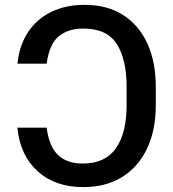

<svg xmlns="http://www.w3.org/2000/svg" viewBox="-20 -757 710 787"><path d="M51.1 -233.7H171.2Q181.1 -157 217.7 -121.8Q254.3 -86.6 319.6 -86.6Q410.9 -86.6 454.9 -149Q498.9 -211.3 498.9 -324.9V-400.9Q498.9 -514.2 458.5 -577.1Q418 -639.9 321.4 -639.9Q259.6 -639.9 221.1 -608.5Q182.5 -577.1 171.2 -496.1H51.5Q59.3 -572.4 95.7 -626.4Q132.1 -680.4 191.4 -708.8Q250.7 -737.2 326.3 -737.2Q418.7 -737.2 484 -695.8Q549.4 -654.5 584 -578.8Q618.6 -503.2 618.6 -400.9V-326.3Q618.6 -223.4 582.7 -147.9Q546.9 -72.4 480.3 -31.2Q413.7 9.9 321 9.9Q206 9.9 134.2 -55Q62.5 -120 51.1 -233.7Z"/></svg>

Font: Inter Zeller Medium
Style: Regular
Weight: 500
Designer: Rasmus Andersson; Joe Bland
Foundry: zeller
Version: Version 3.015;git-dec3a8cb1